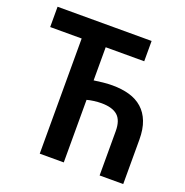

<svg xmlns="http://www.w3.org/2000/svg" viewBox="-119 -763 839 871"><g transform="rotate(20 300.0 -327.0)"><path d="M165 0V-556H13V-654H467V-556H281V-396Q302 -399 324 -401.5Q346 -404 369 -404Q415 -404 451.5 -393.5Q488 -383 514 -360Q540 -337 554 -301Q568 -265 568 -214V0H454V-214Q454 -266 428.5 -288.5Q403 -311 350 -311Q333 -311 314 -308.5Q295 -306 281 -302V0Z"/></g></svg>

Font: Source Code Pro Semibold
Style: Regular
Weight: 600
Monospace: yes
Designer: Paul D. Hunt, Teo Tuominen
Foundry: Adobe Systems Incorporated
Version: Version 2.030;PS 1.000;hotconv 16.6.51;makeotf.lib2.5.65220